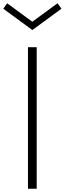

<svg xmlns="http://www.w3.org/2000/svg" viewBox="-58 -1147 394 1167"><path d="M112 0V-860H165V0ZM138.5 -964.5 -38 -1094 -14.5 -1127 138.5 -1015 291.5 -1127 315.5 -1094Z"/></svg>

Font: Spartan Thin Light
Style: Regular
Weight: 300
Version: Version 1.004